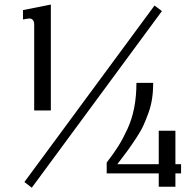

<svg xmlns="http://www.w3.org/2000/svg" viewBox="-20 -829 873 861"><path d="M672.9 -804.2 706.1 -779.3 122.6 12.7 89.4 -12.7ZM83 -783.7 208 -808.6V-333.5H133.3V-719.7Q133.3 -732.4 127.2 -739.3Q121.1 -746.1 112.3 -746.1Q106.9 -746.1 83 -741.7ZM458.5 -100.1Q490.2 -141.1 510.7 -173.8Q531.2 -206.5 551.5 -250.5Q571.8 -294.4 581.8 -345.9Q591.8 -397.5 591.8 -457.5H667Q667 -420.4 662.1 -387.5Q657.2 -354.5 645.8 -322.8Q634.3 -291 622.8 -265.9Q611.3 -240.7 589.6 -208Q567.9 -175.3 551.8 -153.1Q535.6 -130.9 506.3 -92.8H691.9V-242.7H766.6V-92.8H792V-51.3H766.6V8.3H691.9V-51.3H458.5Z"/></svg>

Font: Resagnicto
Style: Regular
Weight: 500
Version: Version 0.9991